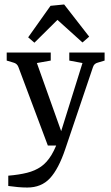

<svg xmlns="http://www.w3.org/2000/svg" viewBox="-20 -651 496 859"><path d="M17 135Q65 131 101 122Q137 113 163.5 94.5Q190 76 210.5 42Q231 8 248 -46L349 -369L290 -380V-416H448V-380L418 -371Q410 -369 404.5 -364.5Q399 -360 396 -351L272 16Q242 105 203.5 146.5Q165 188 102 188Q81 188 59.5 186Q38 184 17 181ZM255 0H194L62 -352Q56 -367 40 -371L10 -380V-416H207V-380L145 -369L268 -24ZM106 -484 206 -625 267 -631 379 -487 349 -461 237 -562 134 -460Z"/></svg>

Font: Rasa
Style: Regular
Weight: 400
Designer: Anna Giedrys (Yrsa+Rasa design), David Brezina (Yrsa art-direction, Rasa art-direction, design)
Foundry: Rosetta Type Foundry
Version: Version 2.004